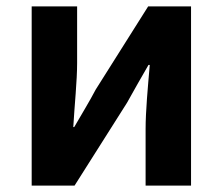

<svg xmlns="http://www.w3.org/2000/svg" viewBox="-20 -580 696 600"><path d="M79 0H213L377 -259C395 -292 425 -344 444 -377H448C442 -307 435 -233 435 -176V0H577V-560H443L279 -300C262 -267 231 -216 212 -183H209C213 -252 221 -327 221 -383V-560H79Z"/></svg>

Font: Source Han Sans CN
Style: Bold
Weight: 700
Designer: Ryoko NISHIZUKA 西塚涼子 (kana, bopomofo & ideographs); Paul D. Hunt (Latin, Greek & Cyrillic); Sandoll Communications 산돌커뮤니
Foundry: Adobe
Version: Version 2.001;hotconv 1.0.107;makeotfexe 2.5.65593